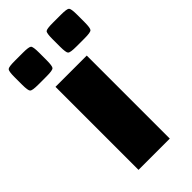

<svg xmlns="http://www.w3.org/2000/svg" viewBox="-240 -768 827 827"><g transform="rotate(-45 173.5 -354.5)"><path d="M78 0V-505.8H268.5V0ZM-17.2 -614.6V-660.1Q-17.2 -696.1 -10.5 -702.5Q-3.9 -708.9 32.7 -708.9H82.4Q119 -708.9 125.6 -702.5Q132.2 -696.1 132.2 -660.1V-614.6Q132.2 -578.1 125.6 -571.5Q119 -564.8 82.4 -564.8H32.7Q-3.9 -564.8 -10.5 -571.5Q-17.2 -578.1 -17.2 -614.6ZM214.2 -614.6V-660.1Q214.2 -696.1 220.8 -702.5Q227.5 -708.9 264 -708.9H313.7Q350.3 -708.9 356.9 -702.5Q363.6 -696.1 363.6 -660.1V-614.6Q363.6 -578.1 356.9 -571.5Q350.3 -564.8 313.7 -564.8H264Q227.5 -564.8 220.8 -571.5Q214.2 -578.1 214.2 -614.6Z"/></g></svg>

Font: Science Gothic
Style: Regular
Weight: 400
Designer: Thomas Phinney, Vassil Kateliev, Brandon Buerkle
Foundry: Font Detective LLC
Version: Version 1.018